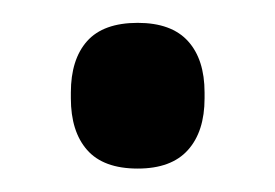

<svg xmlns="http://www.w3.org/2000/svg" viewBox="-20 -137 241 168"><path d="M100.5 10.5Q70.5 10.5 56.2 -5.8Q42 -22 42 -51V-56Q42 -85 56.2 -101Q70.5 -117 100.5 -117Q130 -117 144.5 -101Q159 -85 159 -56V-51Q159 -22 144.5 -5.8Q130 10.5 100.5 10.5Z"/></svg>

Font: Anek Latin Medium Medium
Style: Regular
Weight: 500
Version: Version 1.003